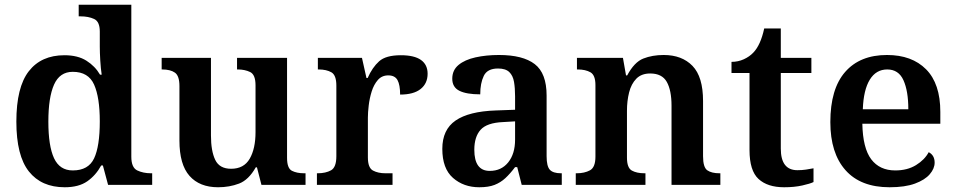

<svg xmlns="http://www.w3.org/2000/svg" viewBox="-20 -780 4032 810"><path d="M253 10Q155 10 102 -56.5Q49 -123 49 -267Q49 -412 101.5 -479.5Q154 -547 252 -547Q308 -547 344.5 -524Q381 -501 402 -465H409Q405 -491 403 -525Q401 -559 401 -583V-647Q401 -689 377 -700Q353 -711 320 -711H312V-760H534V-119Q534 -73 559 -61Q584 -49 617 -49H622V0H436L414 -82H407Q384 -40 348 -15Q312 10 253 10ZM287 -61Q353 -61 377 -112Q401 -163 401 -268Q401 -369 377 -423Q353 -477 287 -477Q232 -477 208 -423Q184 -369 184 -267Q184 -164 208 -112.5Q232 -61 287 -61Z M900 10Q822 10 779.5 -38Q737 -86 737 -187V-417Q737 -460 718 -473.5Q699 -487 664 -487H662V-536H870V-208Q870 -143 888 -105.5Q906 -68 955 -68Q1009 -68 1033.5 -110.5Q1058 -153 1058 -223V-420Q1058 -465 1035.5 -476Q1013 -487 983 -487H980V-536H1191V-114Q1191 -70 1211.5 -59.5Q1232 -49 1263 -49H1269V0H1083L1064 -74H1059Q1029 -21 988.5 -5.5Q948 10 900 10Z M1317 0V-49H1320Q1354 -49 1376.5 -61.5Q1399 -74 1399 -121V-419Q1399 -463 1378 -475Q1357 -487 1324 -487H1321V-536H1507L1526 -451H1531Q1551 -496 1579.5 -521.5Q1608 -547 1671 -547Q1728 -547 1756 -527Q1784 -507 1784 -469Q1784 -428 1754.5 -404.5Q1725 -381 1668 -381Q1668 -422 1657 -442Q1646 -462 1618 -462Q1591 -462 1574 -442.5Q1557 -423 1548 -394Q1539 -365 1535.5 -335Q1532 -305 1532 -284V-116Q1532 -72 1553.5 -60.5Q1575 -49 1606 -49H1636V0Z M2002 10Q1936 10 1891 -29.5Q1846 -69 1846 -152Q1846 -233 1902 -271.5Q1958 -310 2071 -314L2153 -317V-374Q2153 -408 2148.5 -434.5Q2144 -461 2128.5 -476Q2113 -491 2081 -491Q2036 -491 2021 -460Q2006 -429 2006 -382Q1948 -382 1918 -397Q1888 -412 1888 -448Q1888 -484 1914.5 -506Q1941 -528 1986 -538Q2031 -548 2085 -548Q2186 -548 2236 -509.5Q2286 -471 2286 -377V-121Q2286 -79 2299.5 -64Q2313 -49 2347 -49H2350V0H2181L2162 -75H2153Q2132 -47 2112 -28.5Q2092 -10 2066.5 0Q2041 10 2002 10ZM2046 -59Q2095 -59 2124 -95Q2153 -131 2153 -191V-268L2102 -265Q2034 -262 2007.5 -232.5Q1981 -203 1981 -148Q1981 -59 2046 -59Z M2409 0V-49H2413Q2446 -49 2469 -61.5Q2492 -74 2492 -119V-421Q2492 -463 2471 -475Q2450 -487 2417 -487H2414V-536H2608L2621 -462H2626Q2656 -518 2694 -533Q2732 -548 2780 -548Q2857 -548 2901.5 -502Q2946 -456 2946 -354V-121Q2946 -74 2964 -61.5Q2982 -49 3015 -49H3019V0H2813V-334Q2813 -399 2793 -434.5Q2773 -470 2723 -470Q2686 -470 2664.5 -448Q2643 -426 2634 -390Q2625 -354 2625 -313V-115Q2625 -72 2645.5 -60.5Q2666 -49 2699 -49H2703V0Z M3288 10Q3218 10 3180 -25Q3142 -60 3142 -147V-472H3066V-519Q3094 -519 3118 -530Q3142 -541 3158 -558Q3189 -590 3204 -660H3274V-536H3403V-472H3274V-153Q3274 -62 3344 -62Q3363 -62 3380 -64.5Q3397 -67 3412 -70V-12Q3398 -5 3364.5 2.5Q3331 10 3288 10Z M3733 10Q3611 10 3547 -62Q3483 -134 3483 -265Q3483 -405 3545.5 -476.5Q3608 -548 3722 -548Q3827 -548 3887 -487.5Q3947 -427 3947 -308V-258H3618Q3620 -155 3655.5 -108Q3691 -61 3757 -61Q3808 -61 3844.5 -83.5Q3881 -106 3898 -138Q3923 -125 3923 -94Q3923 -69 3902.5 -45Q3882 -21 3840 -5.5Q3798 10 3733 10ZM3812 -319Q3812 -396 3791.5 -441.5Q3771 -487 3723 -487Q3676 -487 3649.5 -444Q3623 -401 3620 -319Z"/></svg>

Font: Noto Serif Tibetan SemiBold
Style: Regular
Weight: 600
Designer: Monotype Design Team
Foundry: Monotype Imaging Inc.
Version: Version 2.103; ttfautohint (v1.8.4.7-5d5b)